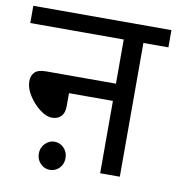

<svg xmlns="http://www.w3.org/2000/svg" viewBox="-75 -690 719 779"><g transform="rotate(10 284.5 -300.0)"><path d="M0 -622H569V-551H466V0H385V-298H204V-244Q204 -216 190 -202Q176 -188 153 -188Q129 -188 102 -209Q75 -230 56 -260Q37 -290 37 -318Q37 -341 50.5 -355Q64 -369 98 -369H385V-551H0ZM126 -36Q126 -60 142.5 -77Q159 -94 181 -94Q204 -94 220 -77Q236 -60 236 -36Q236 -11 220 5.5Q204 22 181 22Q159 22 142.5 5.5Q126 -11 126 -36Z"/></g></svg>

Font: Noto Sans
Style: Regular
Weight: 400
Designer: Monotype Design Team
Foundry: Monotype Imaging Inc.
Version: Version 2.007